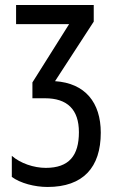

<svg xmlns="http://www.w3.org/2000/svg" viewBox="-20 -734 467 764"><path d="M353 -714H44V-638H255L109 -406V-343H159C248 -343 294 -298 294 -208C294 -115 255 -66 162 -66C115 -66 61 -84 27 -114V-30C61 -5 118 10 169 10C311 10 381 -68 381 -206C381 -326 319 -403 199 -411L353 -648Z"/></svg>

Font: Noto Sans UI Condensed
Style: Regular
Weight: 400
Width: 3
Designer: Monotype Design Team
Foundry: Monotype Imaging Inc.
Version: Version 1.901